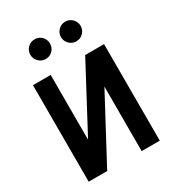

<svg xmlns="http://www.w3.org/2000/svg" viewBox="-166 -769 779 863"><g transform="rotate(-30 223.0 -337.0)"><path d="M148 -675Q127 -675 112 -660Q97 -645 97 -624Q97 -603 112 -588Q127 -573 148 -573Q170 -573 184.5 -588Q199 -603 199 -624Q199 -645 184.5 -660Q170 -675 148 -675ZM307 -675Q286 -675 271 -660Q256 -645 256 -624Q256 -603 271 -588Q286 -573 307 -573Q328 -573 343 -588Q358 -603 358 -624Q358 -645 343 -660Q328 -675 307 -675ZM131 -500H39V1H135L314 -334V1H408V-500H310L131 -164Z"/></g></svg>

Font: Advent Pro SemiBold
Style: Regular
Weight: 600
Designer: VivaRado, Andreas Kalpakidis
Foundry: VivaRado, Andreas Kalpakidis
Version: Version 3.000